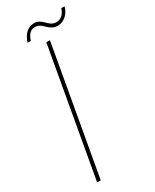

<svg xmlns="http://www.w3.org/2000/svg" viewBox="-209 -867 742 921"><g transform="rotate(-30 162.0 -406.5)"><path d="M37 0H57L182 -704H162ZM83 -747H101C111 -780 128 -795 151 -795C193 -795 199 -745 251 -745C285 -745 316 -774 324 -810H306C297 -779 275 -763 254 -763C207 -763 205 -813 155 -813C121 -813 95 -787 83 -747Z"/></g></svg>

Font: Poppins Devanagari Thin
Style: Italic
Weight: 100
Italic angle: -10°
Designer: Ninad Kale (Devanagari), Jonny Pinhorn (Latin)
Foundry: Indian Type Foundry
Version: 4.005